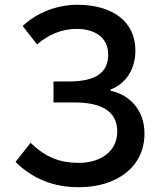

<svg xmlns="http://www.w3.org/2000/svg" viewBox="-20 -770 667 804"><path d="M311 14C464 14 585 -67 585 -211C585 -308 524 -373 443 -390V-395C510 -421 547 -483 547 -559C547 -678 453 -750 304 -750C215 -750 132 -715 75 -661L135 -584C182 -624 237 -649 301 -649C377 -649 433 -613 433 -542C433 -469 386 -429 269 -429H204V-341H291C407 -341 471 -303 471 -219C471 -135 400 -88 310 -88C231 -88 171 -111 108 -172L45 -92C120 -18 208 14 311 14Z"/></svg>

Font: Noto Sans CJK SC Medium
Style: Regular
Weight: 500
Designer: Ryoko NISHIZUKA 西塚涼子 (kana, bopomofo & ideographs); Paul D. Hunt (Latin, Greek & Cyrillic); Sandoll Communications 산돌커뮤니
Foundry: Adobe
Version: Version 2.004;hotconv 1.0.118;makeotfexe 2.5.65603